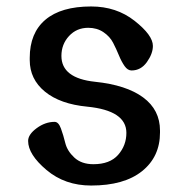

<svg xmlns="http://www.w3.org/2000/svg" viewBox="-20 -562 564 594"><path d="M371 -151Q371 -220 250 -232Q166 -240 119 -278.5Q72 -317 72 -376V-383Q72 -460 120.5 -501Q169 -542 262 -542Q340 -542 396.5 -497.5Q453 -453 453 -420Q453 -396 434.5 -370Q416 -344 387 -344Q375 -344 365.5 -357.5Q356 -371 348 -390.5Q340 -410 330 -429.5Q320 -449 300 -462.5Q280 -476 253 -476Q217 -476 193.5 -450.5Q170 -425 170 -389Q170 -320 274 -309Q371 -299 423 -260.5Q475 -222 475 -158V-152Q475 -77 419.5 -32.5Q364 12 262 12Q181 12 124 -36Q67 -84 67 -126Q67 -146 93.5 -165.5Q120 -185 149 -185Q161 -185 168.5 -164.5Q176 -144 182 -119.5Q188 -95 210 -74.5Q232 -54 269 -54Q320 -54 345.5 -83Q371 -112 371 -151Z"/></svg>

Font: Coupeur_Texte
Style: Regular
Weight: 400
Designer: Léa Rolland
Version: Version 1.000;PS 001.000;hotconv 1.0.88;makeotf.lib2.5.64775